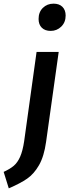

<svg xmlns="http://www.w3.org/2000/svg" viewBox="-105 -813 379 1050"><path d="M-85 127Q-50 111 -29.5 93.5Q-9 76 5 44.5Q19 13 27 -40L95 -529H216L147 -37Q136 42 108.5 90Q81 138 43.5 164Q6 190 -57 217ZM106 -709Q106 -747 129.5 -770Q153 -793 188 -793Q219 -793 236.5 -775.5Q254 -758 254 -728Q254 -691 230 -667.5Q206 -644 172 -644Q141 -644 123.5 -661.5Q106 -679 106 -709Z"/></svg>

Font: Fira Sans Extra Condensed Medium
Style: Italic
Weight: 500
Width: 3
Italic angle: -8°
Designer: Carrois Corporate & Edenspiekermann AG
Foundry: Carrois Corporate GbR & Edenspiekermann AG
Version: Version 4.203